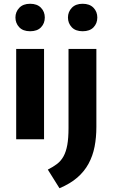

<svg xmlns="http://www.w3.org/2000/svg" viewBox="-20 -740 599 1020"><path d="M66 -480H214V0H66ZM344 -480H492V-66Q492 -10 482.5 39Q473 88 450.5 129.5Q428 171 390.5 203.5Q353 236 296 260L234 161Q262 147 283 131Q304 115 317.5 90.5Q331 66 337.5 30Q344 -6 344 -60ZM62 -647Q62 -677 82.5 -698.5Q103 -720 140 -720Q177 -720 197.5 -699Q218 -678 218 -647Q218 -616 198 -595Q178 -574 140 -574Q102 -574 82 -595.5Q62 -617 62 -647ZM341 -647Q341 -677 361.5 -698.5Q382 -720 419 -720Q456 -720 476.5 -699Q497 -678 497 -647Q497 -616 477 -595Q457 -574 419 -574Q381 -574 361 -595.5Q341 -617 341 -647Z"/></svg>

Font: Mukta Malar ExtraBold
Style: Regular
Weight: 800
Designer: Aadarsh Rajan, Girish Dalvi, Yashodeep Gholap
Foundry: Ek Type
Version: Version 2.538;PS 1.000;hotconv 16.6.51;makeotf.lib2.5.65220;